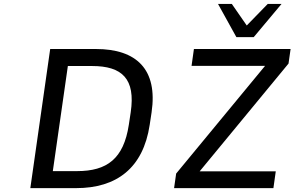

<svg xmlns="http://www.w3.org/2000/svg" viewBox="-20 -972 1521 992"><path d="M373 0C583 0 719.7 -104 753.4 -326.7L763.2 -391.6C795.9 -613.3 685.5 -718.8 475.6 -718.8H239.3L136.7 0ZM330.6 -630.9H455.6C610.4 -630.9 681.2 -565.4 655.3 -391.6L645.5 -326.7C618.7 -151.9 533.2 -87.9 377.9 -87.9H252.9ZM1392.6 0 1404.8 -86.9H1011.7L1470.7 -643.6L1481.4 -718.8H981.9L969.7 -631.8H1349.6L890.1 -75.2L879.4 0ZM1291 -780.3 1434.6 -951.7H1363.3L1254.9 -840.3L1177.7 -951.7H1106.4L1201.2 -780.3Z"/></svg>

Font: Winston
Style: Italic
Weight: 400
Italic angle: -8.13011°
Designer: Vernon Adams, Kim Jin-seong, David Berlow, Cristiano Sobral
Foundry: The Winston Project Authors
Version: Version 3.004